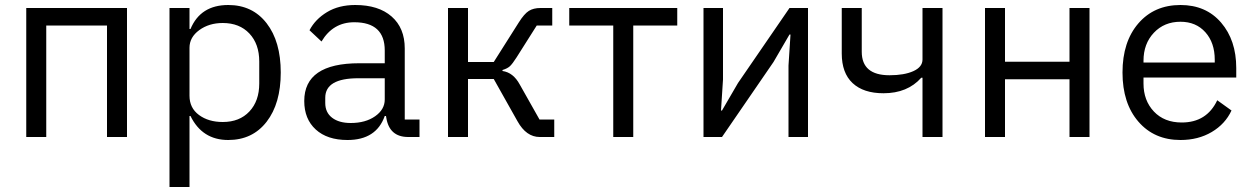

<svg xmlns="http://www.w3.org/2000/svg" viewBox="-20 -548 5012 768"><path d="M85 0V-516H488V0H408V-446H165V0Z M658 200V-516H738V-432H742Q782 -528 893 -528Q990 -528 1046.5 -455Q1103 -382 1103 -258Q1103 -134 1046.5 -61Q990 12 893 12Q789 12 742 -84H738V200ZM871 -60Q938 -60 977.5 -102Q1017 -144 1017 -214V-302Q1017 -372 977.5 -414Q938 -456 871 -456Q816 -456 777 -427.5Q738 -399 738 -357V-165Q738 -116 776 -88Q814 -60 871 -60Z M1370 12Q1289 12 1243 -30Q1197 -72 1197 -144Q1197 -295 1417 -295H1519V-346Q1519 -459 1397 -459Q1312 -459 1266 -382L1218 -427Q1241 -471 1288 -499.5Q1335 -528 1401 -528Q1494 -528 1546.5 -482Q1599 -436 1599 -354V-70H1658V0H1613Q1537 0 1525 -78L1524 -84H1519Q1485 12 1370 12ZM1383 -56Q1442 -56 1480.5 -83Q1519 -110 1519 -150V-235H1413Q1281 -235 1281 -157V-136Q1281 -98 1308.5 -77Q1336 -56 1383 -56Z M1772 0V-516H1852V-300H1955L2055 -458Q2077 -493 2095.5 -504.5Q2114 -516 2142 -516H2189V-446H2127L2046 -318Q2030 -293 2020 -283.5Q2010 -274 1990 -268V-264Q2033 -258 2059 -210L2138 -70H2197V0H2139Q2085 0 2050 -63L1955 -232H1852V0Z M2433 0V-446H2257V-516H2689V-446H2513V0Z M2794 0V-516H2872V-230L2864 -106H2868L2932 -216L3138 -516H3212V0H3134V-286L3142 -410H3138L3074 -300L2868 0Z M3670 0V-237H3665Q3610 -175 3514 -175Q3434 -175 3390.5 -215.5Q3347 -256 3347 -334V-516H3427V-341Q3427 -247 3538 -247Q3597 -247 3633.5 -263.5Q3670 -280 3670 -310V-516H3750V0Z M3920 0V-516H4000V-301H4258V-516H4338V0H4258V-231H4000V0Z M4702 12Q4597 12 4533.5 -61.5Q4470 -135 4470 -258Q4470 -381 4533.5 -454.5Q4597 -528 4702 -528Q4804 -528 4864.5 -457.5Q4925 -387 4925 -276V-238H4554V-214Q4554 -146 4595.5 -102Q4637 -58 4707 -58Q4807 -58 4849 -147L4906 -106Q4881 -52 4827 -20Q4773 12 4702 12ZM4554 -298H4839V-309Q4839 -377 4801.5 -419Q4764 -461 4702 -461Q4637 -461 4595.5 -417Q4554 -373 4554 -305Z"/></svg>

Font: Anuphan
Style: Regular
Weight: 400
Designer: Mike Abbink, Paul van der Laan, Pieter van Rosmalen, Mint Tantisuwanna
Foundry: Bold Monday; Cadson Demak
Version: Version 3.002;hotconv 1.0.109;makeotfexe 2.5.65596